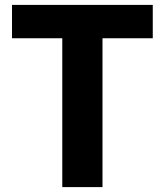

<svg xmlns="http://www.w3.org/2000/svg" viewBox="-20 -763 673 783"><path d="M234 0V-607H29V-743H603V-607H398V0Z"/></svg>

Font: Noto Sans JP ExtraBold
Style: Regular
Weight: 800
Designer: Ryoko NISHIZUKA  (kana, bopomofo & ideographs); Paul D. Hunt (Latin, Greek & Cyrillic); Sandoll Communications , Soo-you
Foundry: Adobe
Version: Version 2.004-H2;hotconv 1.0.118;makeotfexe 2.5.65603